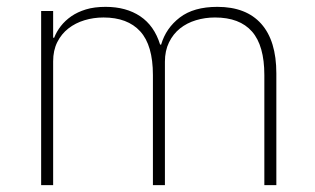

<svg xmlns="http://www.w3.org/2000/svg" viewBox="-20 -540 918 560"><path d="M100 0V-508H135V-430H138Q145 -448 157.5 -464Q170 -480 188 -492.5Q206 -505 230.5 -512.5Q255 -520 288 -520Q348 -520 389 -492.5Q430 -465 447 -410H450Q464 -458 504.5 -489Q545 -520 614 -520Q698 -520 742 -470.5Q786 -421 786 -326V0H751V-321Q751 -407 715 -448Q679 -489 607 -489Q578 -489 551.5 -481Q525 -473 505 -457Q485 -441 473 -416.5Q461 -392 461 -360V0H426V-321Q426 -408 389 -448.5Q352 -489 282 -489Q253 -489 226.5 -481Q200 -473 179.5 -457Q159 -441 147 -417Q135 -393 135 -361V0Z"/></svg>

Font: IBM Plex Sans Thai ExtraLight
Style: Regular
Weight: 200
Designer: Mike Abbink, Paul van der Laan, Pieter van Rosmalen, Ben Mitchell, Mark Frömberg
Foundry: Bold Monday
Version: Version 1.1